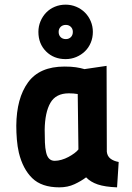

<svg xmlns="http://www.w3.org/2000/svg" viewBox="-20 -795 568 825"><path d="M145 -658Q145 -682 154 -703.5Q163 -725 178.5 -741Q194 -757 215.5 -766Q237 -775 262 -775Q286 -775 307.5 -766Q329 -757 345 -741Q361 -725 370 -703.5Q379 -682 379 -658Q379 -633 370 -611.5Q361 -590 345 -574.5Q329 -559 307.5 -550Q286 -541 262 -541Q211 -541 178 -574Q145 -607 145 -658ZM232 -658Q232 -644 240.5 -635.5Q249 -627 263 -627Q276 -627 284.5 -635.5Q293 -644 293 -658Q293 -671 284.5 -679.5Q276 -688 263 -688Q249 -688 240.5 -679.5Q232 -671 232 -658ZM439 -143Q441 -124 454.5 -113.5Q468 -103 490 -99L483 10Q431 8 400 -2.5Q369 -13 350 -33Q329 -17 300 -3.5Q271 10 235 10Q159 10 118.5 -29.5Q78 -69 61 -139Q55 -165 52.5 -195Q50 -225 50 -255Q51 -373 100.5 -441Q150 -509 257 -509Q286 -509 306 -506Q326 -503 343 -498L438 -512ZM215 -104Q229 -104 244.5 -108.5Q260 -113 274 -120.5Q288 -128 299.5 -136.5Q311 -145 317 -153L314 -391Q296 -394 276 -394Q220 -394 196.5 -353Q173 -312 172 -237Q172 -207 173 -182.5Q174 -158 178 -141Q186 -104 215 -104Z"/></svg>

Font: Panefresco 999wt
Style: Regular
Weight: 900
Version: Version 1.001